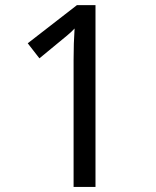

<svg xmlns="http://www.w3.org/2000/svg" viewBox="-20 -734 612 754"><path d="M355 0H269V-499Q269 -565.4 272.9 -622.1Q259.3 -607.4 243.7 -594.7Q193.8 -553.2 134.8 -504.9L88.9 -564L282.2 -713.9H355Z"/></svg>

Font: Noto Sans Southeast Asian
Style: Regular
Weight: 400
Designer: Monotype Design Team
Foundry: Monotype Imaging Inc.
Version: Version 1.06 uh; ttfautohint (v1.4.1)